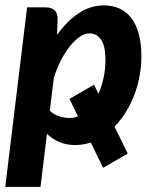

<svg xmlns="http://www.w3.org/2000/svg" viewBox="-24 -544 588 730"><path d="M-4 166.5 79 -516H149.5Q171 -516 183 -505.5Q195 -495 195 -472L193 -411Q229.5 -463 274.5 -493.2Q319.5 -523.5 371 -523.5Q403 -523.5 429.2 -512Q455.5 -500.5 474.2 -476.8Q493 -453 503.2 -416.5Q513.5 -380 513.5 -330Q513.5 -290.5 506.2 -252.5Q499 -214.5 485.5 -180.2Q472 -146 453.2 -116Q434.5 -86 411.5 -62.5L461.5 40L368 94L321 -2.5Q292 7.5 262.5 7.5Q228.5 7.5 201.8 -4Q175 -15.5 154.5 -35.5L130 166.5ZM333.5 -222 350 -187.5Q363 -216 370 -249Q377 -282 377 -316Q377 -368 360.8 -392.5Q344.5 -417 316.5 -417Q298 -417 278.8 -403.8Q259.5 -390.5 241.2 -367.5Q223 -344.5 207.2 -313.5Q191.5 -282.5 180.5 -247L165.5 -123Q181.5 -108 201.5 -101.8Q221.5 -95.5 240.5 -95.5Q256.5 -95.5 272.5 -101.5L240 -168Z"/></svg>

Font: Lato Heavy
Style: Italic
Weight: 800
Italic angle: -7°
Designer: Lukasz Dziedzic
Foundry: tyPoland Lukasz Dziedzic
Version: Version 2.007; 2014-02-27